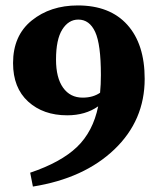

<svg xmlns="http://www.w3.org/2000/svg" viewBox="-20 -666 582 706"><path d="M284 -307Q322 -307 348 -325Q351 -355 351 -390Q351 -503 330 -548.5Q309 -594 268 -594Q232 -594 209 -557.5Q186 -521 186 -447Q186 -380 212 -343.5Q238 -307 284 -307ZM101 20 91 -31Q204 -69 263 -125.5Q322 -182 341 -275Q294 -242 227 -242Q139 -242 83.5 -292.5Q28 -343 28 -434Q28 -535 96.5 -590.5Q165 -646 266 -646Q384 -646 448 -575Q512 -504 512 -376Q512 -223 400.5 -116.5Q289 -10 101 20Z"/></svg>

Font: TypoPRO Source Serif Pro
Style: Bold
Weight: 700
Designer: Frank Grießhammer
Foundry: Adobe Systems Incorporated
Version: Version 1.017;PS 1.0;hotconv 1.0.79;makeotf.lib2.5.61930